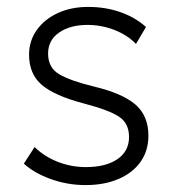

<svg xmlns="http://www.w3.org/2000/svg" viewBox="-20 -520 506 555"><path d="M227 15Q175.5 15 127.2 -2.2Q79 -19.5 49 -47L80 -95Q108 -67.5 147 -52.2Q186 -37 228 -37Q286 -37 319.5 -60Q353 -83 353 -124Q353 -163 324.8 -182.2Q296.5 -201.5 222 -221Q138 -243 101 -274.5Q64 -306 64 -362Q64 -401.5 86 -432.8Q108 -464 146.5 -482Q185 -500 235 -500Q284.5 -500 327.2 -485.2Q370 -470.5 402 -442L373 -393Q357 -410 334.8 -422.2Q312.5 -434.5 286.5 -441.2Q260.5 -448 233 -448Q183 -448 151 -426Q119 -404 119 -365Q119 -324.5 151 -305.5Q183 -286.5 251 -270Q334.5 -250 371.8 -217.5Q409 -185 409 -128Q409 -84.5 386.5 -52.5Q364 -20.5 323 -2.8Q282 15 227 15Z"/></svg>

Font: Geologica Roman Thin
Style: Regular
Weight: 250
Designer: Sindre Bremnes, Frode Helland
Foundry: Monokrom Skriftforlag AS
Version: Version 1.010;gftools[0.9.28]